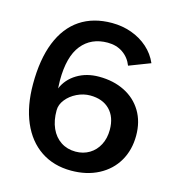

<svg xmlns="http://www.w3.org/2000/svg" viewBox="-112 -846 878 954"><g transform="rotate(15 327.0 -369.0)"><path d="M347.5 -750Q401 -750 448.8 -732.8Q496.5 -715.5 532.5 -683.5Q568.5 -651.5 587.5 -607.5L478.5 -565.5Q463.5 -604.5 430.5 -627.2Q397.5 -650 352 -650Q267 -650 218.8 -590Q170.5 -530 170.5 -407Q170.5 -387.5 172 -366.5Q193 -416.5 241.5 -446Q290 -475.5 354.5 -475.5Q428.5 -475.5 486 -446.8Q543.5 -418 575.5 -364.8Q607.5 -311.5 607.5 -240Q607.5 -166.5 574.5 -109.5Q541.5 -52.5 480.5 -20.5Q419.5 11.5 339.5 11.5Q249.5 11.5 183.2 -33Q117 -77.5 81.5 -160.2Q46 -243 46 -355.5Q46 -483 81.2 -571.2Q116.5 -659.5 184 -704.8Q251.5 -750 347.5 -750ZM336.5 -85.5Q376 -85.5 407.2 -104.2Q438.5 -123 456 -156.8Q473.5 -190.5 473.5 -234Q473.5 -299.5 436.8 -336.8Q400 -374 336 -374Q301 -374 267.8 -357.8Q234.5 -341.5 213.8 -315.2Q193 -289 193 -260Q192.5 -207.5 210.2 -168Q228 -128.5 260.8 -107Q293.5 -85.5 336.5 -85.5Z"/></g></svg>

Font: 1883 Sans SemiBold
Style: Regular
Weight: 600
Designer: 1883 Sans project is a fork of Public Sans.
Version: Version 1.009